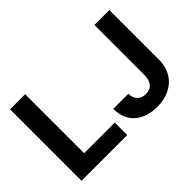

<svg xmlns="http://www.w3.org/2000/svg" viewBox="-122 -1049 1382 1382"><g transform="rotate(-45 568.5 -358.5)"><path d="M63.2 0H528.8V-126.8H217V-727.3H63.2ZM590.9 -204.5C590.2 -59.3 693.9 9.9 825.6 9.9C973 9.9 1073.5 -79.2 1073.9 -220.2V-727.3H921.9V-220.2C921.5 -150.2 890.3 -113.3 833.5 -113.3C779.8 -113.3 745 -146.7 744 -204.5Z"/></g></svg>

Font: Margiela Sans
Style: Bold
Weight: 700
Designer: Stefan Endress, Andreas Faust
Version: Version 1.100;FEAKit 1.0